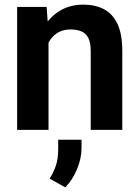

<svg xmlns="http://www.w3.org/2000/svg" viewBox="-20 -558 600 825"><path d="M188.5 -415.5V0H53.6V-528.3H180.4ZM168.2 -283H130Q130.4 -360.7 156.3 -417.9Q182.3 -475.1 229.1 -506.6Q275.9 -538.1 338.1 -538.1Q388.6 -538.1 426.1 -518.8Q463.7 -499.4 484.6 -455.6Q505.5 -411.7 505.5 -338V0H369.8V-338.7Q369.8 -374.3 359.7 -394.5Q349.5 -414.6 330.2 -423Q310.8 -431.4 282.8 -431.4Q254.1 -431.4 232.5 -419.9Q210.9 -408.4 196.7 -388Q182.5 -367.7 175.3 -340.8Q168.2 -314 168.2 -283ZM330.3 42.5V78.1Q330.3 122.9 310.6 169.8Q290.9 216.7 260.4 247.1L193.3 209.4Q210.2 182.7 220.1 153.6Q230 124.4 230 84.1V42.5Z"/></svg>

Font: Vazirmatn
Style: Regular
Weight: 400
Designer: Saber Rastikerdar
Foundry: Saber Rastikerdar
Version: Version 33.003;September 2, 2022;FontCreator 14.0.0.2862 64-